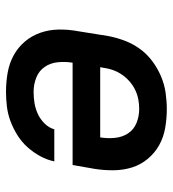

<svg xmlns="http://www.w3.org/2000/svg" viewBox="12 -580 576 640"><g transform="rotate(-90 300.0 -260.0)"><path d="M256 8Q224 8 193 2.5Q162 -3 136 -17.5Q110 -32 90.5 -55.5Q71 -79 62 -107.5Q53 -136 52.5 -168Q52 -200 57 -232L70 -306H411Q415 -331 412.5 -355.5Q410 -380 397 -399Q384 -418 361.5 -427Q339 -436 314 -436Q295 -436 276.5 -433Q258 -430 240.5 -422Q223 -414 208.5 -399.5Q194 -385 189 -367H82Q87 -391 99.5 -414Q112 -437 129.5 -456.5Q147 -476 169.5 -490Q192 -504 216 -513Q240 -522 265 -525Q290 -528 314 -528Q346 -528 377.5 -522.5Q409 -517 435.5 -502.5Q462 -488 481.5 -465Q501 -442 511 -413Q521 -384 521.5 -352Q522 -320 516 -288L500 -188Q495 -161 485 -134Q475 -107 458 -83Q441 -59 417 -41Q393 -23 366 -11.5Q339 0 311 4Q283 8 256 8ZM257 -84Q273 -84 289 -87Q305 -90 320.5 -97.5Q336 -105 349 -116.5Q362 -128 371.5 -142Q381 -156 386.5 -171.5Q392 -187 394 -203L396 -214H162Q158 -189 160.5 -164.5Q163 -140 175.5 -121Q188 -102 210 -93Q232 -84 257 -84Z"/></g></svg>

Font: Iosevka SS04 SmBd Ex Obl
Style: Regular
Weight: 600
Width: 7
Italic angle: -9°
Monospace: yes
Designer: Belleve Invis
Foundry: Belleve Invis
Version: Version 19.0.0; ttfautohint (v1.8.4)